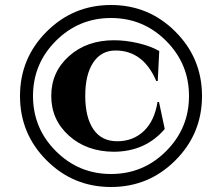

<svg xmlns="http://www.w3.org/2000/svg" viewBox="-20 -734 888 768"><path d="M166.5 -607.5Q273 -714 424 -714Q575 -714 681.5 -607.5Q788 -501 788 -350Q788 -199 681.5 -92.5Q575 14 424 14Q273 14 166.5 -92.5Q60 -199 60 -350Q60 -501 166.5 -607.5ZM736 -350Q736 -479 644.5 -570.5Q553 -662 424 -662Q295 -662 203.5 -570.5Q112 -479 112 -350Q112 -221 203.5 -129.5Q295 -38 424 -38Q553 -38 644.5 -129.5Q736 -221 736 -350ZM610 -326H616L639 -218Q561 -127 434 -127Q326 -128 255.5 -191.5Q185 -255 185 -350.5Q185 -446 256 -509.5Q327 -573 436 -573Q482 -573 532 -561.5Q582 -550 617 -530L611 -410H605Q553 -532 442 -532Q385 -532 353 -484Q321 -436 321 -350.5Q321 -265 353.5 -217Q386 -169 449 -169Q512 -169 555 -209.5Q598 -250 610 -326Z"/></svg>

Font: Cinzel Decorative Black
Style: Regular
Weight: 900
Designer: Natanael Gama
Version: Version 1.002;PS 001.002;hotconv 1.0.56;makeotf.lib2.0.21325